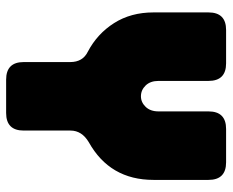

<svg xmlns="http://www.w3.org/2000/svg" viewBox="-84 -656 740 611"><g transform="rotate(90 285.5 -350.0)"><path d="M19 -644Q19 -700 75 -700H181Q237 -700 237 -644V-485Q237 -459 251.5 -444Q266 -429 286 -429Q305 -429 319.5 -444Q334 -459 334 -485V-644Q334 -700 390 -700H496Q552 -700 552 -644V-469Q552 -330 432 -263Q395 -241 395 -205V-56Q395 0 339 0H233Q177 0 177 -56V-204Q177 -244 144 -260Q87 -290 53 -343.5Q19 -397 19 -469Z"/></g></svg>

Font: LT Crewmate
Style: Regular
Weight: 400
Designer: Daniel Lyons
Foundry: LyonsType
Version: Version 1.001;FEAKit 1.0